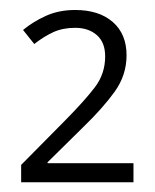

<svg xmlns="http://www.w3.org/2000/svg" viewBox="-20 -374 319 394"><path d="M253.9 0H23.4V-35.6L114.7 -127.9Q153.8 -167.5 174.8 -195.1Q195.8 -222.7 195.8 -258.3Q195.8 -287.1 178.7 -302Q161.6 -316.9 134.3 -316.9Q108.9 -316.9 89.6 -308.1Q70.3 -299.3 50.3 -283.7L27.3 -312.5Q47.9 -329.6 74.5 -341.6Q101.1 -353.5 134.3 -353.5Q183.1 -353.5 211.4 -328.9Q239.7 -304.2 239.7 -260.7Q239.7 -219.7 215.3 -185.8Q190.9 -151.9 150.4 -112.8L77.6 -41V-39.1H253.9Z"/></svg>

Font: NotoSansOldHungarianUI
Style: Regular
Weight: 400
Designer: Monotype Design Team
Foundry: Monotype Imaging Inc.
Version: Version 1001.000; ttfautohint (v1.8.4.7-5d5b)